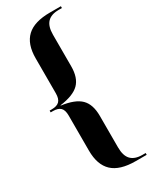

<svg xmlns="http://www.w3.org/2000/svg" viewBox="-249 -851 890 1110"><g transform="rotate(-30 196.0 -296.0)"><path d="M98 12V-222Q98 -259 82 -274.5Q66 -290 32 -290H17V-302H32Q66 -302 82 -318Q98 -334 98 -371V-604Q98 -699 147.5 -745.5Q197 -792 302 -792H375V-780H353Q303 -780 278 -754Q253 -728 253 -672V-461Q253 -385 215 -347Q177 -309 87 -297V-295Q177 -283 215 -245Q253 -207 253 -131V80Q253 136 278 162Q303 188 353 188H375V200H302Q197 200 147.5 153.5Q98 107 98 12Z"/></g></svg>

Font: Nyght Serif Bold
Style: Regular
Weight: 700
Designer: Maksym Kobuzan
Version: Version 0.410